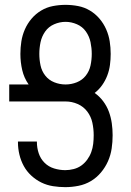

<svg xmlns="http://www.w3.org/2000/svg" viewBox="-20 -763 540 791"><path d="M249 8Q224 8 198.5 4Q173 0 150.5 -11Q128 -22 109 -39.5Q90 -57 78 -79Q66 -101 60 -126Q54 -151 54 -176V-180H132V-178Q132 -154 139.5 -131.5Q147 -109 163.5 -92.5Q180 -76 203 -69Q226 -62 249 -62Q266 -62 283.5 -66.5Q301 -71 315 -81Q329 -91 339.5 -105.5Q350 -120 356 -136.5Q362 -153 364 -170.5Q366 -188 366 -206Q366 -232 360.5 -257.5Q355 -283 339.5 -303.5Q324 -324 300 -334.5Q276 -345 250 -345H18V-415H98Q79 -442 71.5 -474.5Q64 -507 64 -541Q64 -567 68 -592.5Q72 -618 82.5 -642Q93 -666 110 -686Q127 -706 149.5 -719.5Q172 -733 198 -738Q224 -743 250 -743Q276 -743 302 -738Q328 -733 350.5 -719.5Q373 -706 390 -686Q407 -666 417.5 -642Q428 -618 432 -592.5Q436 -567 436 -541Q436 -518 433 -495.5Q430 -473 422 -452Q414 -431 401 -412.5Q388 -394 370 -380Q390 -366 405 -346Q420 -326 428.5 -303Q437 -280 440.5 -255.5Q444 -231 444 -206Q444 -178 440 -151Q436 -124 425 -99Q414 -74 396 -52.5Q378 -31 354.5 -17Q331 -3 303.5 2.5Q276 8 249 8ZM250 -415Q274 -415 296.5 -424Q319 -433 333.5 -451.5Q348 -470 353 -493.5Q358 -517 358 -541Q358 -565 353 -589Q348 -613 334 -633Q320 -653 297 -663Q274 -673 250 -673Q226 -673 203 -663Q180 -653 166 -633Q152 -613 147 -589Q142 -565 142 -541Q142 -517 147 -493.5Q152 -470 166.5 -451.5Q181 -433 203.5 -424Q226 -415 250 -415Z"/></svg>

Font: Huly
Style: Regular
Weight: 400
Designer: Belleve Invis
Foundry: Belleve Invis
Version: Version 33.2.5; ttfautohint (v1.8.4)